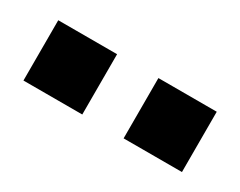

<svg xmlns="http://www.w3.org/2000/svg" viewBox="-34 -822 428 342"><g transform="rotate(30 179.5 -651.0)"><path d="M223 -589V-713H343V-589ZM17 -589V-713H138V-589Z"/></g></svg>

Font: Cairo ExtraBold
Style: Regular
Weight: 800
Designer: Mohamed Gaber, Accademia di Belle Arti di Urbino
Foundry: Kief Type Foundry, Accademia di Belle Arti di Urbino
Version: Version 3.117